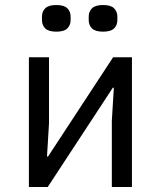

<svg xmlns="http://www.w3.org/2000/svg" viewBox="-20 -744 640 764"><path d="M95 -516H175V-253L167 -121H171L430 -516H505V0H425V-263L433 -395H429L170 0H95ZM204 -618Q173 -618 160 -631Q147 -644 147 -664V-678Q147 -698 160 -711Q173 -724 204 -724Q235 -724 248 -711Q261 -698 261 -678V-664Q261 -644 248 -631Q235 -618 204 -618ZM390 -618Q359 -618 346 -631Q333 -644 333 -664V-678Q333 -698 346 -711Q359 -724 390 -724Q421 -724 434 -711Q447 -698 447 -678V-664Q447 -644 434 -631Q421 -618 390 -618Z"/></svg>

Font: IBM Plex Mono
Style: Regular
Weight: 400
Monospace: yes
Designer: Mike Abbink, Paul van der Laan, Pieter van Rosmalen
Foundry: Bold Monday
Version: Version 2.3